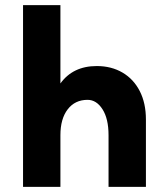

<svg xmlns="http://www.w3.org/2000/svg" viewBox="-20 -730 640 750"><path d="M216 -710V-404Q265 -472 358 -472Q415 -472 458.5 -446.5Q502 -421 526 -374Q550 -327 550 -263V0H404V-202Q404 -266 380.5 -303Q357 -340 322 -340Q273 -340 244.5 -303Q216 -266 216 -202V0H70V-710Z"/></svg>

Font: Geist Mono UltraBlack
Style: Regular
Weight: 900
Monospace: yes
Designer: Basement.studio, Andrés Briganti, Mateo Zaragoza
Foundry: Basement.studio, Vercel, Andrés Briganti, Guido Ferreyra, Mateo Zaragoza
Version: Version 1.400; ttfautohint (v1.8.4.7-5d5b)